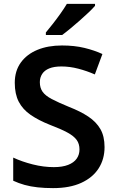

<svg xmlns="http://www.w3.org/2000/svg" viewBox="-20 -958 600 988"><path d="M518 -201Q518 -139 487.5 -91.5Q457 -44 398 -17Q339 10 253 10Q210 10 173.5 6Q137 2 106.5 -6.5Q76 -15 48 -28V-147Q93 -126 148.5 -112Q204 -98 257 -98Q301 -98 330.5 -109.5Q360 -121 374.5 -141.5Q389 -162 389 -189Q389 -218 374.5 -238Q360 -258 327 -276Q294 -294 236 -316Q178 -339 137.5 -367Q97 -395 76.5 -434.5Q56 -474 56 -532Q56 -593 87 -636Q118 -679 172.5 -701.5Q227 -724 299 -724Q363 -724 414.5 -711.5Q466 -699 507 -680L468 -575Q427 -593 383 -604.5Q339 -616 296 -616Q258 -616 233.5 -606Q209 -596 197 -577.5Q185 -559 185 -535Q185 -506 199 -486Q213 -466 246 -448.5Q279 -431 335 -408Q394 -385 434.5 -358Q475 -331 496.5 -294Q518 -257 518 -201ZM469 -928Q457 -914 436 -894Q415 -874 390.5 -852.5Q366 -831 342.5 -811.5Q319 -792 300 -778H216V-791Q232 -810 252 -835.5Q272 -861 291.5 -888.5Q311 -916 324 -938H469Z"/></svg>

Font: Noto Sans Khmer SemiBold
Style: Regular
Weight: 600
Version: Version 2.003